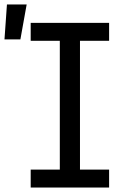

<svg xmlns="http://www.w3.org/2000/svg" viewBox="-62 -837 582 857"><path d="M75 0V-80H205V-655H75V-735H425V-655H295V-80H425V0ZM-42 -661 -31 -817H57L29 -661Z"/></svg>

Font: Iosevka Bendy Medium
Style: Regular
Weight: 500
Monospace: yes
Designer: Belleve Invis
Foundry: Belleve Invis
Version: Version 30.1.2